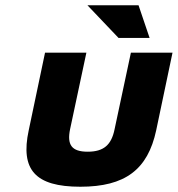

<svg xmlns="http://www.w3.org/2000/svg" viewBox="-20 -700 675 729"><path d="M89 -205C57 -56 113 9 285 9C455 9 541 -56 573 -205L635 -500H477L415 -209C403 -150 374 -124 313 -124C252 -124 234 -150 246 -209L308 -500H151ZM312 -680 430 -556H548L506 -680Z"/></svg>

Font: LT Wave Text Black Italic
Style: Regular
Weight: 900
Designer: Daniel Lyons
Version: Version 2.5 (Glyphs App)